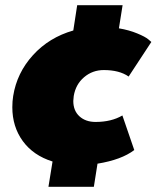

<svg xmlns="http://www.w3.org/2000/svg" viewBox="-20 -720 603 740"><path d="M182.5 -97.5Q108.3 -120.8 67.9 -176.2Q27.5 -231.7 27.5 -306.7Q27.5 -330 30.8 -350Q45 -439.2 107.1 -507.5Q169.2 -575.8 262.5 -602.5L277.5 -700H452.5L438.3 -610.8Q477.5 -604.2 508.8 -591.2Q540 -578.3 551.7 -568.3L563.3 -558.3L475.8 -425Q440 -450 380 -450Q336.7 -450 304.2 -422.5Q271.7 -395 264.2 -350Q262.5 -336.7 262.5 -330.8Q262.5 -293.3 286.2 -271.7Q310 -250 348.3 -250Q409.2 -250 451.7 -275L497.5 -141.7Q448.3 -104.2 355.8 -89.2L341.7 0H166.7Z"/></svg>

Font: BoonTook
Style: Italic
Weight: 400
Italic angle: -9°
Designer: Sungsit Sawaiwan
Foundry: FontUni
Version: Version 3.0